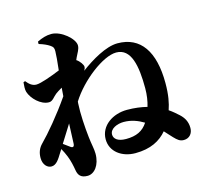

<svg xmlns="http://www.w3.org/2000/svg" viewBox="-123 -964 1246 1168"><g transform="rotate(-15 500.0 -379.5)"><path d="M572 -90C519 -90 496 -112 496 -138C496 -175 543 -194 584 -194C631 -194 673 -178 709 -156C679 -110 637 -90 572 -90ZM229 -134C222 -139 207 -150 192 -161C216 -200 238 -235 261 -271C259 -219 257 -173 256 -146C255 -125 245 -121 229 -134ZM207 -786C237 -777 258 -767 273 -757C291 -745 294 -738 294 -717C294 -697 290 -652 284 -599C228 -576 159 -551 131 -551C105 -551 87 -567 69 -589L58 -585C56 -564 54 -541 59 -524C73 -480 125 -427 177 -427C201 -427 213 -452 233 -467C241 -473 256 -483 274 -493C273 -475 271 -457 270 -440C202 -341 120 -244 72 -196C50 -174 39 -147 39 -113C39 -69 66 -45 92 -46C122 -47 140 -77 161 -111L175 -133C185 -115 194 -97 201 -79C214 -46 220 -16 225 13C230 44 244 66 288 66C331 66 369 20 369 -52C369 -83 360 -113 355 -161C348 -224 342 -311 346 -373L347 -386C418 -500 565 -614 649 -614C743 -614 764 -499 764 -359C764 -316 758 -278 748 -245C712 -254 671 -260 622 -260C533 -260 451 -206 451 -120C451 -42 520 8 605 8C701 8 763 -26 805 -76C823 -57 838 -39 850 -27C872 -4 886 7 910 7C946 7 967 -20 967 -54C967 -94 950 -122 925 -145C909 -159 891 -176 867 -192C881 -233 891 -282 891 -357C891 -556 816 -666 671 -666C598 -666 503 -609 433 -557C438 -565 441 -572 441 -581C441 -592 424 -619 403 -632C405 -637 407 -642 409 -646C422 -674 436 -692 436 -716C436 -758 359 -825 297 -825C265 -825 238 -816 207 -801Z"/></g></svg>

Font: Noto Serif TC Black
Style: Regular
Weight: 900
Version: Version 1.001;PS 1.001;hotconv 16.6.54;makeotf.lib2.5.65590